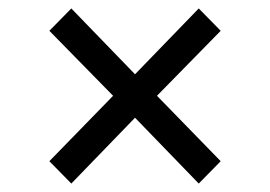

<svg xmlns="http://www.w3.org/2000/svg" viewBox="-20 -557 640 455"><path d="M149 -122 97 -175 248 -330 97 -484 149 -537 300 -381 451 -537 503 -484 352 -330 503 -175 451 -122 300 -278Z"/></svg>

Font: SauceCodePro Nerd Font Mono
Style: Regular
Weight: 500
Monospace: yes
Designer: Paul D. Hunt, Teo Tuominen
Foundry: Adobe Systems Incorporated
Version: Version 2.030;PS 1.000;hotconv 16.6.51;makeotf.lib2.5.65220;